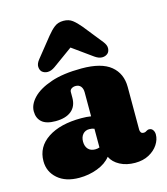

<svg xmlns="http://www.w3.org/2000/svg" viewBox="-109 -800 778 896"><g transform="rotate(-15 280.0 -351.5)"><path d="M21.5 -106Q21.5 -175 81.5 -214.8Q141.5 -254.5 243.5 -254.5Q270 -254.5 290.5 -251V-367Q290.5 -385 281.8 -395.8Q273 -406.5 257 -406.5Q245.5 -406.5 237 -400.8Q228.5 -395 228.5 -385V-357.5Q228.5 -316 201.5 -294Q174.5 -272 125 -272Q80 -272 59 -290.8Q38 -309.5 38 -342.5Q38 -375.5 67.5 -406.5Q97 -437.5 156.2 -458Q215.5 -478.5 305 -478.5Q401 -478.5 446 -441.2Q491 -404 491 -339V-132.5Q491 -125.5 494.8 -119.5Q498.5 -113.5 508 -113.5Q513.5 -113.5 516.8 -115Q520 -116.5 523 -118.5Q525.5 -120 528.5 -121.2Q531.5 -122.5 535.5 -122.5Q547.5 -122.5 554 -113.2Q560.5 -104 560.5 -91Q560.5 -66.5 545 -42.8Q529.5 -19 501 -3.5Q472.5 12 433.5 12Q392 12 360.8 -4.5Q329.5 -21 316.5 -48.5Q293.5 -19.5 252 -3.8Q210.5 12 164 12Q98 12 59.8 -21.5Q21.5 -55 21.5 -106ZM223.5 -146.5Q223.5 -123.5 235.8 -110.2Q248 -97 269.5 -97Q280.5 -97 290.5 -100.5V-191Q280 -195.5 266.5 -195.5Q247 -195.5 235.2 -182Q223.5 -168.5 223.5 -146.5ZM185 -517Q166 -503.5 149.2 -503.5Q132.5 -503.5 121.5 -513.5Q113 -522 112 -537.5Q111 -553 126 -571.5L201 -665Q219.5 -688 237 -701.5Q254.5 -715 280.5 -715Q306.5 -715 324 -701.5Q341.5 -688 360.5 -665L435 -571.5Q450 -553 449.2 -537.5Q448.5 -522 439.5 -513.5Q428.5 -503.5 412 -503.5Q395.5 -503.5 376.5 -517L280.5 -586Z"/></g></svg>

Font: Fraunces 72pt SuperSoft Black
Style: Regular
Weight: 900
Version: Version 1.000;[0bf87f6ff]